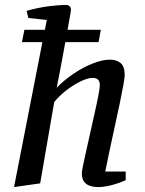

<svg xmlns="http://www.w3.org/2000/svg" viewBox="-20 -750 590 779"><path d="M37 9 152 -579H69L79 -629H162L170 -669L95 -677L88 -706Q138 -720 180.5 -725Q223 -730 247 -730Q257 -730 262.5 -724.5Q268 -719 268 -710Q268 -707 265.5 -693.5Q263 -680 260 -662.5Q257 -645 254 -629H389L380 -579H245Q239 -546 232.5 -510.5Q226 -475 220 -444.5Q214 -414 210 -394Q240 -425 278.5 -451Q317 -477 356.5 -492.5Q396 -508 426 -508Q453 -508 469.5 -494Q486 -480 486 -446Q486 -436 480.5 -405Q475 -374 466 -331Q457 -288 446 -238.5Q435 -189 425 -141Q415 -93 407 -54H490V-19Q461 -6 431.5 1.5Q402 9 378 9Q360 9 345 4Q330 -1 321 -13Q312 -25 312 -47Q312 -55 317.5 -81.5Q323 -108 331.5 -145.5Q340 -183 349 -224Q358 -265 366.5 -302.5Q375 -340 380 -367.5Q385 -395 385 -404Q385 -421 377 -427.5Q369 -434 356 -434Q337 -434 308.5 -420.5Q280 -407 251 -385Q222 -363 200 -336L143 -6Z"/></svg>

Font: Manuale Medium
Style: Italic
Weight: 500
Italic angle: -11°
Version: Version 1.002